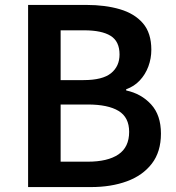

<svg xmlns="http://www.w3.org/2000/svg" viewBox="-20 -759 714 779"><path d="M94 0V-739H331Q407 -739 466.5 -721.5Q526 -704 560 -664.5Q594 -625 594 -557Q594 -522 582 -489.5Q570 -457 547 -432.5Q524 -408 492 -397V-392Q553 -379 593 -335.5Q633 -292 633 -217Q633 -143 596 -95Q559 -47 495 -23.5Q431 0 349 0ZM226 -434H319Q396 -434 430.5 -462Q465 -490 465 -538Q465 -591 429 -613.5Q393 -636 321 -636H226ZM226 -103H336Q417 -103 460.5 -132.5Q504 -162 504 -224Q504 -283 461 -309Q418 -335 336 -335H226Z"/></svg>

Font: Noto Sans SC Thin SemiBold
Style: Regular
Weight: 600
Version: Version 2.004-H2;hotconv 1.0.118;makeotfexe 2.5.65603